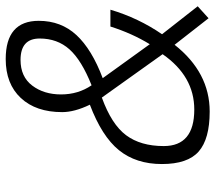

<svg xmlns="http://www.w3.org/2000/svg" viewBox="-61 -684 755 673"><g transform="rotate(-90 316.5 -347.5)"><path d="M446 -705Q580 -705 580 -589Q580 -511 530 -457Q480 -403 379 -365L498 -200Q536 -262 560 -338H619Q590 -240 533 -157L631 -32L589 6L496 -113Q399 10 262 10Q166 10 122 -28.5Q78 -67 78 -157.5Q78 -248 126.5 -308Q175 -368 286 -410Q260 -464 260 -507Q260 -599 309.5 -652Q359 -705 446 -705ZM269 -44Q386 -44 463 -155L311 -368Q217 -334 179 -283Q141 -232 141 -151Q141 -44 269 -44ZM354 -404Q442 -439 480 -481.5Q518 -524 518 -586Q518 -653 443 -653Q384 -653 353 -612Q322 -571 322 -511Q322 -451 354 -404Z"/></g></svg>

Font: Titillium Web Light
Style: Italic
Weight: 300
Italic angle: -13°
Version: Version 1.002;PS 57.000;hotconv 1.0.70;makeotf.lib2.5.55311